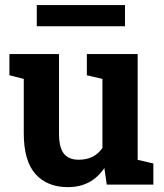

<svg xmlns="http://www.w3.org/2000/svg" viewBox="-20 -747 663 777"><path d="M254.9 10.3Q170.9 10.3 123.5 -42.7Q76.2 -95.7 76.2 -207.5V-427.7L18.1 -442.4V-528.3H218.8V-206.5Q218.8 -149.9 238.5 -125.2Q258.3 -100.6 298.3 -100.6Q362.3 -100.6 394.5 -148.4V-427.7L331.5 -442.4V-528.3H537.1V-100.1L600.6 -85.4V0H412.1L402.3 -66.9Q350.1 10.3 254.9 10.3ZM128.9 -640.6V-726.6H485.8V-640.6Z"/></svg>

Font: Roboto Slab
Style: Bold
Weight: 700
Designer: Google
Version: Version 2.000; ttfautohint (v1.8.1.43-b0c9)